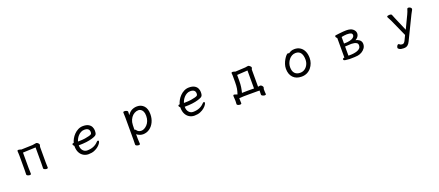

<svg xmlns="http://www.w3.org/2000/svg" viewBox="103 -1860 7794 3406"><g transform="rotate(-20 4000.0 -157.0)"><path d="M370 -468 582 -475Q604 -476 621 -481Q638 -486 654.5 -486Q671 -486 689 -468.5Q707 -451 707 -437Q707 -426 702 -416.5Q697 -407 697 -398V-110Q697 -86 698.5 -52Q700 -18 700 -7Q700 9 675 9Q658 9 639 1Q617 -8 617 -25Q617 -33 618 -69.5Q619 -106 619 -113V-417L378 -407V-112Q378 -106 379 -85Q381 -43 381 -6Q381 10 356 10Q339 10 320 2Q298 -7 298 -23Q298 -32 299 -67Q300 -102 300 -109V-382Q300 -410 298 -429Q296 -448 296 -459Q296 -470 299 -475Q304 -481 317.5 -481Q331 -481 346 -476Q361 -471 363.5 -470Q366 -469 367.5 -468.5Q369 -468 370 -468Z M1538 -486Q1602 -486 1640 -464Q1678 -442 1694 -408Q1710 -374 1710 -338.5Q1710 -303 1704 -282Q1698 -261 1677 -248Q1656 -235 1610 -221Q1509 -190 1359 -190H1352V-186Q1352 -126 1384 -89.5Q1416 -53 1463 -53Q1593 -53 1670 -135Q1684 -152 1697 -152Q1713 -152 1713 -134Q1713 -123 1698 -99Q1683 -75 1652 -48Q1621 -21 1574 -1.5Q1527 18 1463 18Q1410 18 1367 -8Q1324 -34 1299.5 -82Q1275 -130 1275 -196V-207Q1267 -214 1260 -223.5Q1253 -233 1253 -241Q1253 -260 1278 -260Q1279 -260 1283 -261Q1291 -295 1312 -333.5Q1333 -372 1366.5 -407Q1400 -442 1444 -464Q1488 -486 1538 -486ZM1362 -258H1374Q1447 -258 1497 -266Q1547 -274 1579 -283Q1614 -293 1623 -304Q1632 -315 1632 -338Q1632 -416 1537 -416Q1502 -416 1472 -400Q1442 -384 1419 -359Q1396 -334 1382 -307Q1368 -280 1362 -258Z M2297 49V-365Q2297 -416 2294 -466Q2294 -482 2319 -482Q2337 -482 2357 -474Q2380 -465 2380 -448Q2380 -442 2379 -426Q2378 -410 2377.5 -399.5Q2377 -389 2377 -386Q2413 -439 2454 -461Q2502 -486 2558 -486Q2636 -486 2685.5 -432.5Q2735 -379 2735 -277Q2735 -194 2703 -127Q2671 -60 2615.5 -21.5Q2560 17 2490 17Q2454 17 2417 -1Q2391 -13 2375 -28V50Q2375 81 2377.5 110Q2380 139 2380 156Q2380 172 2354 172Q2337 172 2317 164Q2295 155 2295 138Q2295 126 2296 100.5Q2297 75 2297 49ZM2375 -113Q2389 -113 2401 -95Q2420 -69 2441.5 -61Q2463 -53 2488 -53Q2513 -53 2541.5 -67.5Q2570 -82 2596.5 -110Q2623 -138 2639 -179.5Q2655 -221 2655 -272.5Q2655 -324 2640.5 -354.5Q2626 -385 2604 -399.5Q2582 -414 2558 -414Q2518 -414 2481.5 -393.5Q2445 -373 2419 -336Q2393 -299 2382 -251Q2374 -213 2374 -113Q2375 -113 2375 -113Z M3538 -486Q3602 -486 3640 -464Q3678 -442 3694 -408Q3710 -374 3710 -338.5Q3710 -303 3704 -282Q3698 -261 3677 -248Q3656 -235 3610 -221Q3509 -190 3359 -190H3352V-186Q3352 -126 3384 -89.5Q3416 -53 3463 -53Q3593 -53 3670 -135Q3684 -152 3697 -152Q3713 -152 3713 -134Q3713 -123 3698 -99Q3683 -75 3652 -48Q3621 -21 3574 -1.5Q3527 18 3463 18Q3410 18 3367 -8Q3324 -34 3299.5 -82Q3275 -130 3275 -196V-207Q3267 -214 3260 -223.5Q3253 -233 3253 -241Q3253 -260 3278 -260Q3279 -260 3283 -261Q3291 -295 3312 -333.5Q3333 -372 3366.5 -407Q3400 -442 3444 -464Q3488 -486 3538 -486ZM3362 -258H3374Q3447 -258 3497 -266Q3547 -274 3579 -283Q3614 -293 3623 -304Q3632 -315 3632 -338Q3632 -416 3537 -416Q3502 -416 3472 -400Q3442 -384 3419 -359Q3396 -334 3382 -307Q3368 -280 3362 -258Z M4247 -93Q4247 -93 4253 -92H4254Q4266 -89 4278 -84.5Q4290 -80 4303 -75L4307 -76Q4324 -125 4333 -176Q4341 -226 4341 -291V-412Q4341 -424 4340 -435Q4337 -454 4337 -462Q4337 -470 4341 -475.5Q4345 -481 4358 -481Q4375 -481 4407 -470Q4407 -469 4408.5 -468.5Q4410 -468 4411 -468L4601 -478Q4616 -479 4628 -482.5Q4640 -486 4653 -486Q4666 -486 4678 -477Q4690 -469 4699 -458Q4708 -447 4708 -437Q4708 -423 4700 -415Q4696 -410 4696 -402V-78Q4706 -79 4716 -82Q4726 -85 4735 -85Q4755 -85 4770.5 -67Q4786 -49 4786 -35Q4786 -27 4781.5 -19.5Q4777 -12 4777 -4Q4777 28 4778 50L4781 89V90Q4781 106 4757 106Q4740 106 4718 96Q4696 86 4696 69V68Q4698 36 4698 -6Q4682 -7 4660 -7H4493Q4441 -7 4397.5 -6Q4354 -5 4313 -1Q4313 45 4316 94Q4316 111 4287 111Q4270 111 4252 104Q4231 95 4231 80V79V78Q4234 53 4234 23Q4234 -22 4229 -72V-74Q4229 -82 4233 -87.5Q4237 -93 4247 -93ZM4390 -73Q4440 -75 4492 -75H4560Q4590 -75 4618 -74V-414L4419 -402V-292Q4419 -227 4411 -173.5Q4403 -120 4390 -73Z M5531 -486Q5590 -486 5635.5 -457Q5681 -428 5706 -374Q5731 -320 5731 -245Q5731 -197 5715 -151Q5699 -105 5668 -66.5Q5637 -28 5591 -5Q5545 18 5486 18Q5383 18 5326 -43Q5269 -104 5269 -208Q5269 -252 5283.5 -295Q5298 -338 5319 -373.5Q5340 -409 5361 -432Q5382 -455 5396 -455Q5406 -455 5414 -448Q5433 -461 5460.5 -473.5Q5488 -486 5531 -486ZM5486 -55Q5533 -55 5570 -79.5Q5607 -104 5629.5 -147.5Q5652 -191 5652 -245Q5652 -323 5621 -368.5Q5590 -414 5525 -414Q5487 -414 5454.5 -396.5Q5422 -379 5398 -348.5Q5374 -318 5361 -282Q5348 -246 5348 -209Q5348 -132 5384 -93.5Q5420 -55 5486 -55Z M6311 7Q6279 1 6279 -18Q6279 -28 6287.5 -34.5Q6296 -41 6309 -41H6312V-410Q6304 -415 6296 -426Q6288 -437 6288 -448Q6288 -464 6303 -465Q6320 -468 6373 -474Q6462 -484 6506 -484Q6591 -484 6632 -448.5Q6673 -413 6673 -368Q6673 -330 6647 -299Q6629 -277 6603 -264Q6644 -255 6673 -233Q6710 -204 6710 -155Q6710 -111 6686.5 -77Q6663 -43 6626 -21Q6588 2 6547 8Q6499 15 6416 15H6388Q6339 12 6311 7ZM6594 -361Q6594 -390 6571 -402Q6546 -414 6492 -414Q6473 -414 6442.5 -410Q6412 -406 6391 -401V-277Q6460 -277 6501 -287.5Q6542 -298 6562 -312.5Q6582 -327 6588 -340.5Q6594 -354 6594 -361ZM6391 -221V-49L6415 -48Q6502 -48 6561 -70Q6593 -82 6612 -103Q6631 -124 6631 -155.5Q6631 -187 6612 -201.5Q6593 -216 6565.5 -221.5Q6538 -227 6515 -227H6505Q6474 -227 6391 -221Z M7366 164H7356Q7336 164 7311 160Q7286 156 7262 135Q7255 128 7255 118Q7255 102 7266.5 82.5Q7278 63 7294 63Q7304 63 7311 72Q7323 83 7337 86Q7351 89 7364 89Q7377 89 7391 78Q7405 67 7419 37L7461 -50L7317 -371Q7294 -417 7276 -450Q7273 -455 7273 -458Q7273 -471 7290 -476Q7303 -480 7318 -480Q7358 -480 7364 -463Q7378 -427 7394 -389L7504 -133L7622 -380Q7641 -419 7657 -472Q7661 -485 7679 -485Q7697 -485 7716 -473Q7735 -461 7735 -442Q7735 -434 7731 -427Q7701 -372 7692 -355L7481 79Q7461 122 7434 143Q7407 164 7366 164Z"/></g></svg>

Font: Moon Stars Kai
Style: Bold
Weight: 700
Designer: GuiWonder
Version: Version 1.101